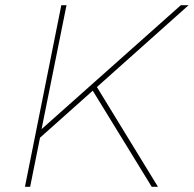

<svg xmlns="http://www.w3.org/2000/svg" viewBox="-20 -719 746 739"><path d="M706 -699 353 -384 588 0H564L337 -370L134 -189L96 0H76L216 -699H236L140 -222L676 -699Z"/></svg>

Font: Gontserrat Thin
Style: Italic
Weight: 250
Italic angle: -11.3°
Designer: Julieta Ulanovsky
Foundry: Julieta Ulanovsky
Version: Version 6.001